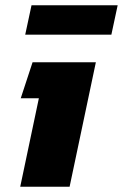

<svg xmlns="http://www.w3.org/2000/svg" viewBox="-20 -711 468 731"><path d="M76 -579 100 -691H428L404 -579ZM57 0 128 -337H59L104 -474H345L245 0Z"/></svg>

Font: Kanit
Style: Bold Italic
Weight: 700
Italic angle: -12°
Designer: Katatrad Team
Foundry: CadsonDemak
Version: Version 2.000; ttfautohint (v1.8.3)